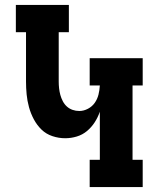

<svg xmlns="http://www.w3.org/2000/svg" viewBox="-20 -755 640 775"><path d="M342 0V-110H383V-304Q375 -281 362 -261Q349 -241 331 -226Q313 -211 290 -204Q267 -197 243 -197Q217 -197 191.5 -205.5Q166 -214 147.5 -232Q129 -250 116.5 -273.5Q104 -297 97 -322.5Q90 -348 87.5 -374Q85 -400 85 -426V-625H44V-735H258V-625H217V-426Q217 -412 218.5 -398.5Q220 -385 223.5 -372Q227 -359 233.5 -346.5Q240 -334 250 -325Q260 -316 273 -311.5Q286 -307 300 -307Q318 -307 335 -316Q352 -325 362.5 -340Q373 -355 377.5 -373Q382 -391 383 -410H342V-520H556V-410H515V-110H556V0Z"/></svg>

Font: Iosevka HT Extrabold Extended
Style: Regular
Weight: 800
Width: 7
Monospace: yes
Designer: Belleve Invis
Foundry: Belleve Invis
Version: Version 32.3.0; ttfautohint (v1.8.4)